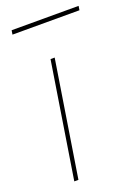

<svg xmlns="http://www.w3.org/2000/svg" viewBox="-136 -765 605 827"><g transform="rotate(-20 166.5 -352.0)"><path d="M76 0H57L141 -530H160ZM23 -685 26 -704H333L330 -685Z"/></g></svg>

Font: Georama Extended Thin
Style: Italic
Weight: 100
Width: 7
Italic angle: -9°
Designer: Jean-Baptiste Levee
Foundry: Production Type
Version: Version 1.000